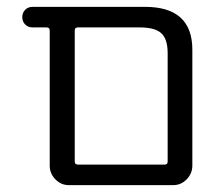

<svg xmlns="http://www.w3.org/2000/svg" viewBox="-20 -540 651 560"><path d="M198 -451V-69Q198 -60 207 -60H461Q469 -60 469 -69V-385Q469 -426 450.5 -443Q432 -460 388 -460H207Q198 -460 198 -451ZM75 -460Q62 -460 53.5 -468.5Q45 -477 45 -490Q45 -503 53.5 -511.5Q62 -520 75 -520H403Q541 -520 541 -395V-57Q541 -34 524.5 -17Q508 0 485 0H198H181Q158 0 141.5 -17Q125 -34 125 -57V-451Q125 -460 116 -460Z"/></svg>

Font: Rounded Mplus 1c
Style: Regular
Weight: 400
Version: Version 1.059.20150529